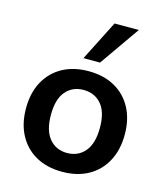

<svg xmlns="http://www.w3.org/2000/svg" viewBox="-114 -843 804 939"><g transform="rotate(15 288.0 -373.5)"><path d="M288 10Q211.9 10 155.9 -21Q100 -52 69 -109.5Q38 -167 38 -245Q38 -323 69 -380Q100 -437 155.9 -468Q211.9 -499 288 -499Q364.1 -499 420.1 -468Q476 -437 507 -379.8Q538 -322.6 538 -245Q538 -167 507 -109.5Q476 -52 420.1 -21Q364.1 10 288 10ZM287.6 -85Q344 -85 378 -125.5Q412 -166 412 -245.5Q412 -325 378 -364.5Q344 -404 287.6 -404Q232 -404 198 -364.5Q164 -325 164 -245.5Q164 -166 198 -125.5Q232 -85 287.6 -85ZM246 -554 349 -757H472L330 -554Z"/></g></svg>

Font: Nunito Sans 12pt ExtraLight
Style: Regular
Weight: 200
Designer: Vernon Adams
Foundry: Vernon Adams
Version: Version 3.101;gftools[0.9.27]